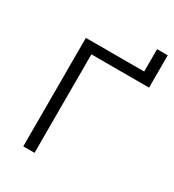

<svg xmlns="http://www.w3.org/2000/svg" viewBox="-200 -959 975 1073"><g transform="rotate(30 287.5 -422.0)"><path d="M118.3 0V-700H494.5V-844.4H563.2V-635.7H191V0Z"/></g></svg>

Font: Montserrat Alternates Thin
Style: Regular
Weight: 100
Designer: Julieta Ulanovsky
Foundry: Julieta Ulanovsky
Version: Version 9.000